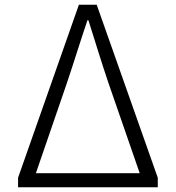

<svg xmlns="http://www.w3.org/2000/svg" viewBox="-20 -788 740 808"><path d="M56 -40V0H644V-40L387 -768H312ZM568 -59H131L262 -440C291 -526 317 -611 348 -703H352C381 -611 407 -526 436 -440Z"/></svg>

Font: Kawkab Mono Light
Style: Regular
Weight: 300
Monospace: yes
Designer: Abdullah Arif
Foundry: Abdullah Arif
Version: Version 1.000;PS 000.500;hotconv 1.0.88;makeotf.lib2.5.64775